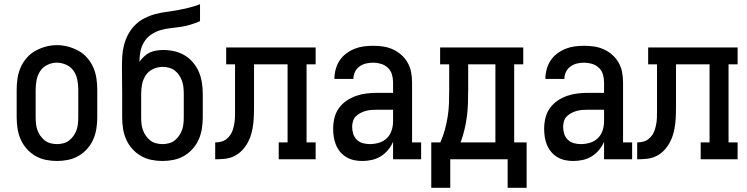

<svg xmlns="http://www.w3.org/2000/svg" viewBox="-20 -755 3540 910"><path d="M250 8Q223 8 196.5 2.5Q170 -3 147 -16.5Q124 -30 106 -50.5Q88 -71 77.5 -95.5Q67 -120 63 -146.5Q59 -173 59 -200V-330Q59 -357 63 -383.5Q67 -410 77.5 -434.5Q88 -459 106 -480Q124 -501 147.5 -514Q171 -527 197 -534Q223 -541 250 -541Q277 -541 303 -534Q329 -527 352.5 -514Q376 -501 394 -480Q412 -459 422.5 -434.5Q433 -410 437 -383.5Q441 -357 441 -330V-200Q441 -173 437 -146.5Q433 -120 422.5 -95.5Q412 -71 394 -50.5Q376 -30 353 -16.5Q330 -3 303.5 2.5Q277 8 250 8ZM250 -72Q265 -72 280.5 -76Q296 -80 308 -89.5Q320 -99 329 -112Q338 -125 343 -139.5Q348 -154 349.5 -169.5Q351 -185 351 -200V-330Q351 -353 346.5 -376.5Q342 -400 329 -419Q316 -438 294 -448Q272 -458 249 -458Q226 -458 204.5 -447.5Q183 -437 170.5 -418Q158 -399 153.5 -376Q149 -353 149 -330V-200Q149 -185 150.5 -169.5Q152 -154 157 -139.5Q162 -125 171 -112Q180 -99 192 -89.5Q204 -80 219.5 -76Q235 -72 250 -72Z M750 8Q723 8 696.5 2.5Q670 -3 647 -16.5Q624 -30 606 -50.5Q588 -71 577.5 -95.5Q567 -120 563 -146.5Q559 -173 559 -200V-310Q559 -341 558.5 -372Q558 -403 558 -434Q558 -461 559.5 -488.5Q561 -516 568 -542.5Q575 -569 588 -593Q601 -617 620.5 -636.5Q640 -656 664.5 -668.5Q689 -681 715 -688Q741 -695 768 -698.5Q795 -702 822 -707Q849 -712 875.5 -718.5Q902 -725 928 -735V-655Q906 -645 882.5 -638Q859 -631 835.5 -627.5Q812 -624 788 -621.5Q764 -619 740.5 -612Q717 -605 697 -591.5Q677 -578 664 -557.5Q651 -537 646 -513Q641 -489 641 -465Q641 -464 641 -463.5Q641 -463 641 -462Q651 -476 663 -487.5Q675 -499 690 -506Q705 -513 721.5 -515.5Q738 -518 755 -518Q781 -518 807 -512Q833 -506 855.5 -492.5Q878 -479 895.5 -458Q913 -437 923 -413Q933 -389 937 -362.5Q941 -336 941 -310V-200Q941 -173 937 -146.5Q933 -120 922.5 -95.5Q912 -71 894 -50.5Q876 -30 853 -16.5Q830 -3 803.5 2.5Q777 8 750 8ZM750 -72Q765 -72 780.5 -76Q796 -80 808 -89.5Q820 -99 829 -112Q838 -125 843 -139.5Q848 -154 849.5 -169.5Q851 -185 851 -200V-310Q851 -325 849.5 -340.5Q848 -356 843 -370.5Q838 -385 829.5 -398Q821 -411 808.5 -420.5Q796 -430 781 -434Q766 -438 751 -438Q728 -438 706 -428Q684 -418 671 -398.5Q658 -379 653.5 -356Q649 -333 649 -310V-200Q649 -185 650.5 -169.5Q652 -154 657 -139.5Q662 -125 671 -112Q680 -99 692 -89.5Q704 -80 719.5 -76Q735 -72 750 -72Z M1000 0V-80Q1014 -80 1028 -83.5Q1042 -87 1053 -95.5Q1064 -104 1072 -116Q1080 -128 1084 -141.5Q1088 -155 1090.5 -169Q1093 -183 1093.5 -197.5Q1094 -212 1094 -226Q1094 -240 1094 -254Q1094 -255 1094 -255Q1094 -255 1094 -255V-260Q1094 -261 1094 -262Q1094 -263 1094 -264V-450H1052V-530H1476V-450H1433V-80H1476V0H1301V-80H1343V-450H1184V-263Q1184 -240 1183.5 -216.5Q1183 -193 1180.5 -170Q1178 -147 1172 -124Q1166 -101 1155 -80.5Q1144 -60 1128 -43Q1112 -26 1091 -15.5Q1070 -5 1046.5 -2.5Q1023 0 1000 0Z M1697 8Q1677 8 1658 4Q1639 0 1622 -10Q1605 -20 1592.5 -35Q1580 -50 1572.5 -68Q1565 -86 1562 -105.5Q1559 -125 1559 -145Q1559 -170 1565 -195.5Q1571 -221 1586 -242Q1601 -263 1622 -277.5Q1643 -292 1667.5 -300.5Q1692 -309 1717.5 -312Q1743 -315 1768 -315H1843V-365Q1843 -384 1837.5 -402.5Q1832 -421 1818 -434Q1804 -447 1785.5 -452.5Q1767 -458 1749 -458Q1731 -458 1714.5 -454Q1698 -450 1684 -440Q1670 -430 1662.5 -414.5Q1655 -399 1655 -381Q1655 -381 1655 -381Q1655 -381 1655 -381H1565Q1565 -381 1565 -381.5Q1565 -382 1565 -382Q1565 -404 1571 -426.5Q1577 -449 1589.5 -468Q1602 -487 1620.5 -501Q1639 -515 1660 -523.5Q1681 -532 1703.5 -535Q1726 -538 1749 -538Q1773 -538 1796.5 -534.5Q1820 -531 1842 -521Q1864 -511 1882 -495Q1900 -479 1912 -458Q1924 -437 1928.5 -413Q1933 -389 1933 -365V-80H1976V0H1843V-83Q1834 -62 1819 -44Q1804 -26 1784.5 -14Q1765 -2 1742.5 3Q1720 8 1697 8ZM1733 -72Q1755 -72 1776.5 -78.5Q1798 -85 1813.5 -100Q1829 -115 1836 -136.5Q1843 -158 1843 -180V-235H1768Q1755 -235 1741 -234Q1727 -233 1714 -229.5Q1701 -226 1688.5 -219.5Q1676 -213 1666.5 -203.5Q1657 -194 1653 -180.5Q1649 -167 1649 -154Q1649 -137 1654 -121Q1659 -105 1671 -93Q1683 -81 1699.5 -76.5Q1716 -72 1733 -72Z M2386 135V0H2114V135H2024V-80H2067Q2080 -109 2088.5 -140Q2097 -171 2102 -203Q2107 -235 2108 -267Q2109 -299 2109 -331V-450H2066V-530H2460V-450H2417V-80H2476V135ZM2328 -80V-450H2199V-331Q2199 -299 2198 -267Q2197 -235 2193 -203.5Q2189 -172 2181.5 -141Q2174 -110 2163 -80Z M2697 8Q2677 8 2658 4Q2639 0 2622 -10Q2605 -20 2592.5 -35Q2580 -50 2572.5 -68Q2565 -86 2562 -105.5Q2559 -125 2559 -145Q2559 -170 2565 -195.5Q2571 -221 2586 -242Q2601 -263 2622 -277.5Q2643 -292 2667.5 -300.5Q2692 -309 2717.5 -312Q2743 -315 2768 -315H2843V-365Q2843 -384 2837.5 -402.5Q2832 -421 2818 -434Q2804 -447 2785.5 -452.5Q2767 -458 2749 -458Q2731 -458 2714.5 -454Q2698 -450 2684 -440Q2670 -430 2662.5 -414.5Q2655 -399 2655 -381Q2655 -381 2655 -381Q2655 -381 2655 -381H2565Q2565 -381 2565 -381.5Q2565 -382 2565 -382Q2565 -404 2571 -426.5Q2577 -449 2589.5 -468Q2602 -487 2620.5 -501Q2639 -515 2660 -523.5Q2681 -532 2703.5 -535Q2726 -538 2749 -538Q2773 -538 2796.5 -534.5Q2820 -531 2842 -521Q2864 -511 2882 -495Q2900 -479 2912 -458Q2924 -437 2928.5 -413Q2933 -389 2933 -365V-80H2976V0H2843V-83Q2834 -62 2819 -44Q2804 -26 2784.5 -14Q2765 -2 2742.5 3Q2720 8 2697 8ZM2733 -72Q2755 -72 2776.5 -78.5Q2798 -85 2813.5 -100Q2829 -115 2836 -136.5Q2843 -158 2843 -180V-235H2768Q2755 -235 2741 -234Q2727 -233 2714 -229.5Q2701 -226 2688.5 -219.5Q2676 -213 2666.5 -203.5Q2657 -194 2653 -180.5Q2649 -167 2649 -154Q2649 -137 2654 -121Q2659 -105 2671 -93Q2683 -81 2699.5 -76.5Q2716 -72 2733 -72Z M3000 0V-80Q3014 -80 3028 -83.5Q3042 -87 3053 -95.5Q3064 -104 3072 -116Q3080 -128 3084 -141.5Q3088 -155 3090.5 -169Q3093 -183 3093.5 -197.5Q3094 -212 3094 -226Q3094 -240 3094 -254Q3094 -255 3094 -255Q3094 -255 3094 -255V-260Q3094 -261 3094 -262Q3094 -263 3094 -264V-450H3052V-530H3476V-450H3433V-80H3476V0H3301V-80H3343V-450H3184V-263Q3184 -240 3183.5 -216.5Q3183 -193 3180.5 -170Q3178 -147 3172 -124Q3166 -101 3155 -80.5Q3144 -60 3128 -43Q3112 -26 3091 -15.5Q3070 -5 3046.5 -2.5Q3023 0 3000 0Z"/></svg>

Font: Iosevka Slab Medium
Style: Regular
Weight: 500
Monospace: yes
Designer: Belleve Invis
Foundry: Belleve Invis
Version: Version 11.1.1; ttfautohint (v1.8.3)